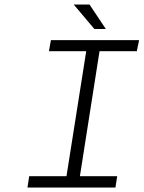

<svg xmlns="http://www.w3.org/2000/svg" viewBox="-20 -840 643 860"><path d="M402.8 -710 310.1 -819.8H380.9L454.1 -710ZM103 0 110.8 -50.8H277.8L366.2 -610.8H199.2L208 -660.2H603L592.8 -610.8H425.8L337.9 -50.8H504.9L497.1 0Z"/></svg>

Font: Office Code Pro Light Italic
Style: Regular
Weight: 300
Italic angle: -9°
Designer: Nathan Rutzky & Paul D. Hunt
Foundry: Adobe Systems Incorporated
Version: Version 1.004;PS 001.004;hotconv 1.0.70;makeotf.lib2.5.58329